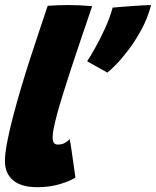

<svg xmlns="http://www.w3.org/2000/svg" viewBox="-23 -738 633 779"><path d="M283 -17.5Q263 -4 220.8 8.8Q178.5 21.5 128 21.5Q64 21.5 30.5 -6.2Q-3 -34 -3 -84.5Q-3 -114 5.8 -160Q14.5 -206 29.2 -262.5Q44 -319 62.2 -380.5Q80.5 -442 100.2 -502.8Q120 -563.5 138.2 -618Q156.5 -672.5 170.5 -714.5Q215.5 -717.5 253 -717.5Q276.5 -717.5 299.5 -716.5Q322.5 -715.5 351 -713Q325 -637 303 -572Q281 -507 263.2 -452.5Q245.5 -398 231.8 -354Q218 -310 209 -276.2Q200 -242.5 195.2 -218.8Q190.5 -195 190.5 -181Q190.5 -167 195.2 -159.2Q200 -151.5 212 -151.5Q227.5 -151.5 239 -157.5Q250.5 -163.5 260 -173.5Q261.5 -166 265 -143.5Q268.5 -121 272.2 -93.8Q276 -66.5 279.2 -44.8Q282.5 -23 283 -17.5ZM590 -717.5Q576 -664 550.5 -617.2Q525 -570.5 497 -534Q469 -497.5 445.8 -474Q422.5 -450.5 412.5 -443.5Q405.5 -447.5 387 -457.8Q368.5 -468 351.2 -477.8Q334 -487.5 330.5 -489.5Q341 -504.5 361 -539.8Q381 -575 401.8 -619.8Q422.5 -664.5 434 -707Q440 -708 460.8 -709.5Q481.5 -711 507.2 -713Q533 -715 556 -716.2Q579 -717.5 590 -717.5Z"/></svg>

Font: Grandstander Thin Black
Style: Italic
Weight: 900
Italic angle: -15°
Version: Version 1.200